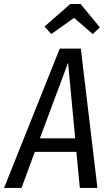

<svg xmlns="http://www.w3.org/2000/svg" viewBox="-47 -928 548 948"><path d="M318.8 -839.8 206.1 -759.8 172.9 -796.9 299.8 -908.2H351.1L445.8 -793L411.1 -759.8ZM248 -688H352.1L434.1 0H347.2L330.1 -178.2H125L59.1 0H-26.9ZM149.9 -245.1H324.2L289.1 -618.2Z"/></svg>

Font: Fira Sans Compressed Book
Style: Italic
Weight: 350
Width: 3
Italic angle: -8°
Designer: Carrois Corporate & Edenspiekermann AG
Foundry: Carrois Corporate GbR & Edenspiekermann AG
Version: Version 4.203;PS 004.203;hotconv 1.0.88;makeotf.lib2.5.64775